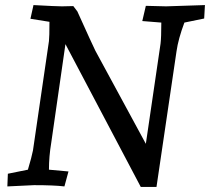

<svg xmlns="http://www.w3.org/2000/svg" viewBox="-20 -730 828 757"><path d="M788 -710 785 -657 707 -641Q683 -577 676 -528L597 7H535L238 -556L182 -167Q173 -113 173 -61L250 -54L234 5Q193 0 114 0L9 5L11 -45L90 -61Q105 -111 110 -137L173 -568Q175 -584 175 -644L100 -656L112 -710Q203 -705 224 -705L269 -706L285 -685Q345 -552 356 -530L555 -163L613 -558Q616 -582 616 -641L541 -647L555 -707L635 -705Z"/></svg>

Font: Andada SC
Style: Italic
Weight: 400
Italic angle: -8.29999°
Designer: Carolina Giovagnoli
Foundry: Carolina Giovagnoli
Version: Version 1.003